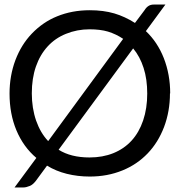

<svg xmlns="http://www.w3.org/2000/svg" viewBox="-20 -769 794 845"><path d="M728 -358Q728 -279 702 -210Q676 -142 630 -94Q583 -45 519 -19Q453 8 375 8Q322 8 274 -4Q226 -16 187 -40L137 28Q124 44 112 49Q95 56 83 56H44L140 -74Q83 -122 52 -196Q22 -268 22 -357Q22 -436 48 -505Q74 -573 120 -621Q169 -672 231 -697Q297 -724 375 -724Q435 -724 483 -710Q530 -696 574 -668L616 -724Q624 -737 634 -743Q643 -749 658 -749H708L622 -632Q673 -584 701 -513Q729 -441 729 -358ZM139 -238Q158 -184 192 -148L522 -598Q491 -619 455 -630Q421 -640 374 -640Q319 -640 270 -620Q223 -601 190 -565Q156 -528 138 -476Q120 -424 120 -358Q120 -293 139 -238ZM628 -356Q628 -421 612 -470Q596 -520 566 -556L238 -110Q292 -76 374 -76Q432 -76 479 -95Q526 -114 559 -150Q592 -186 610 -239Q628 -292 628 -358Z"/></svg>

Font: Aleo
Style: Regular
Weight: 400
Designer: Alessio Laiso
Version: Version 1.1